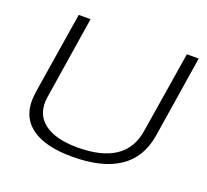

<svg xmlns="http://www.w3.org/2000/svg" viewBox="-122 -848 1083 1006"><g transform="rotate(20 420.0 -345.0)"><path d="M374 10Q229 10 152.5 -42Q76 -94 76 -193Q76 -203 77 -214Q78 -225 80 -243L153 -700H219L147 -243Q131 -147 194 -96Q257 -45 384 -45Q652 -45 683 -246L756 -700H822L750 -244Q709 10 374 10Z"/></g></svg>

Font: Georama Expanded Light
Style: Italic
Weight: 300
Width: 7
Italic angle: -9°
Designer: Jean-Baptiste Levee
Foundry: Production Type
Version: Version 1.000